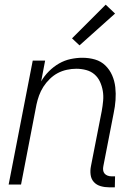

<svg xmlns="http://www.w3.org/2000/svg" viewBox="-20 -789 590 821"><path d="M447 12Q428 12 410.5 7Q393 2 381.5 -10.5Q370 -23 367.5 -41.5Q365 -60 369 -79L415 -314Q419 -336 421 -358Q423 -380 419.5 -400.5Q416 -421 407.5 -439.5Q399 -458 384 -471Q369 -484 348.5 -489.5Q328 -495 306 -495Q286 -495 265.5 -490.5Q245 -486 227 -476.5Q209 -467 193 -451.5Q177 -436 165.5 -418Q154 -400 147 -380.5Q140 -361 136 -342L70 0H17L120 -530H173L156 -441Q169 -464 189 -484Q209 -504 232.5 -517.5Q256 -531 282 -536.5Q308 -542 332 -542Q361 -542 386.5 -534.5Q412 -527 430.5 -509Q449 -491 459.5 -467Q470 -443 473 -416Q476 -389 474 -361Q472 -333 466 -305L422 -79Q420 -70 421 -61.5Q422 -53 427 -47Q432 -41 440 -38Q448 -35 457 -35H472L471 12ZM320 -595 288 -625 432 -769 472 -731Z"/></svg>

Font: Lode Dark
Style: Italic
Weight: 400
Italic angle: -11°
Monospace: yes
Designer: Belleve Invis
Foundry: Belleve Invis
Version: Version 29.2.0; ttfautohint (v1.8.3)